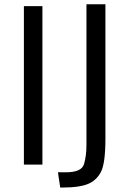

<svg xmlns="http://www.w3.org/2000/svg" viewBox="-20 -750 572 875"><path d="M173.3 0H88.9V-722.2H173.3ZM374 -88.4V-730.5H460.4V-117.7Q460.4 -4.9 439.7 34.2Q418.9 73.2 379.6 88.9Q340.3 104.5 271.5 104.5H254.4L244.1 35.2H280.3Q352.1 35.2 363 -2.4Q374 -40 374 -88.4Z"/></svg>

Font: Oxygen-Regular
Style: Regular
Weight: 400
Designer: Vernon Adams
Foundry: Vernon Adams
Version: Version Release 0.2.3 webfont; ttfautohint (v0.93.3-1d66) -l